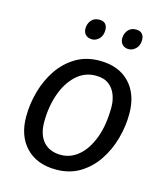

<svg xmlns="http://www.w3.org/2000/svg" viewBox="-110 -815 784 908"><g transform="rotate(15 281.5 -361.0)"><path d="M248 8Q155 8 101.5 -47.5Q48 -103 48 -198Q48 -260 65 -321Q82 -382 115.5 -432Q149 -482 199.5 -512.5Q250 -543 316 -543Q410 -543 463 -487.5Q516 -432 516 -336Q516 -275 499 -214Q482 -153 448.5 -103Q415 -53 365 -22.5Q315 8 248 8ZM253 -65Q301 -65 340 -98.5Q379 -132 402.5 -195Q426 -258 426 -346Q426 -376 415.5 -404.5Q405 -433 381 -451.5Q357 -470 317 -470Q262 -470 221.5 -432.5Q181 -395 159 -332.5Q137 -270 137 -195Q137 -133 167.5 -99Q198 -65 253 -65ZM433 -631Q415 -631 403 -642Q391 -653 391 -673Q391 -696 405 -713Q419 -730 444 -730Q464 -730 474 -719Q484 -708 484 -690Q484 -662 468 -646.5Q452 -631 433 -631ZM254 -631Q235 -631 223 -642Q211 -653 211 -673Q211 -696 225 -713Q239 -730 264 -730Q285 -730 294.5 -719Q304 -708 304 -690Q304 -662 288.5 -646.5Q273 -631 254 -631Z"/></g></svg>

Font: Noto Sans IKEA
Style: Italic
Weight: 400
Italic angle: -12°
Designer: Monotype Design Team
Foundry: Monotype Imaging Inc.
Version: Version 2.001